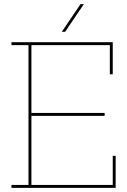

<svg xmlns="http://www.w3.org/2000/svg" viewBox="-20 -903 611 923"><path d="M536 0V-154H522V-14H131V-346H483V-360H131V-686H508V-546H522V-700H35V-686H117V-14H35V0ZM293 -750Q316 -783 338 -816.5Q360 -850 383 -883H367Q344 -850 322 -816.5Q300 -783 277 -750Z"/></svg>

Font: Josefin Slab Thin Thin
Style: Regular
Weight: 250
Version: Version 2.000